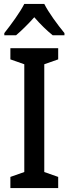

<svg xmlns="http://www.w3.org/2000/svg" viewBox="-20 -1053 351 980"><path d="M206 -1033H104C83 -991 37 -928 2 -884V-873H62C88 -895 123 -929 155 -965C186 -929 219 -897 249 -873H309V-884C273 -928 228 -989 206 -1033ZM277 -93V-150L206 -175V-725L277 -750V-807H33V-750L104 -725V-175L33 -150V-93Z"/></svg>

Font: Noto Sans Kannada UI Condensed Medium
Style: Regular
Weight: 500
Width: 3
Designer: Jelle Bosma - Monotype Design Team
Foundry: Monotype Imaging Inc.
Version: Version 2.005